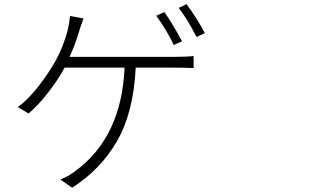

<svg xmlns="http://www.w3.org/2000/svg" viewBox="-20 -836 1540 904"><path d="M836.9 -641.6 797.9 -624Q767.6 -690.4 715.8 -761.7L753.9 -779.3Q793 -723.6 836.9 -641.6ZM307.6 -568.4H803.7Q864.3 -568.4 891.6 -572.3V-515.6Q835 -517.6 803.7 -517.6H619.1Q608.4 -305.7 531.2 -171.9Q454.1 -38.1 319.3 47.9L263.7 8.8Q297.9 -2 336.9 -32.2Q552.7 -192.4 566.4 -517.6H284.2Q252.9 -459 204.1 -397Q155.3 -335 114.3 -301.8L63.5 -332Q112.3 -366.2 162.6 -431.6Q212.9 -497.1 243.2 -552.7Q279.3 -619.1 298.8 -694.3Q306.6 -725.6 309.6 -760.7L373 -749Q371.1 -742.2 362.8 -719.7Q354.5 -697.3 351.6 -684.6Q332 -621.1 307.6 -568.4ZM821.3 -798.8 858.4 -816.4Q910.2 -746.1 944.3 -679.7L905.3 -662.1Q861.3 -748 821.3 -798.8Z"/></svg>

Font: Bpmf Zihi Sans Light
Style: Light
Weight: 300
Foundry: But Ko
Version: Version 1.320